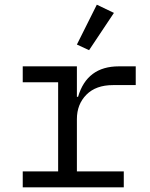

<svg xmlns="http://www.w3.org/2000/svg" viewBox="-20 -799 640 819"><path d="M77 -68H228V-448H77V-516H308V-386H313Q351 -516 487 -516H559V-436H462Q389 -436 348.5 -395Q308 -354 308 -291V-68H508V0H77ZM360 -585 308 -609 393 -779 466 -744Z"/></svg>

Font: iA Writer Mono V
Style: Regular
Weight: 400
Designer: Mike Abbink, Paul van der Laan, Pieter van Rosmalen
Foundry: Bold Monday
Version: Version 2.000